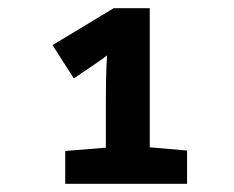

<svg xmlns="http://www.w3.org/2000/svg" viewBox="-20 -863 570 468"><path d="M139 -415V-495L238 -503V-606Q238 -631 238.5 -665.5Q239 -700 241 -728Q231 -720 219 -712Q207 -704 200 -699L160 -672L108 -753L257 -843H345V-504L436 -496V-415Z"/></svg>

Font: Noto Sans Mono Condensed Black
Style: Regular
Weight: 900
Width: 3
Designer: Monotype Design Team
Foundry: Monotype Imaging Inc.
Version: Version 2.014